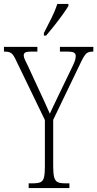

<svg xmlns="http://www.w3.org/2000/svg" viewBox="-27 -951 492 971"><path d="M118 0V-24H142Q166 -24 178.5 -30Q191 -36 195.5 -54Q200 -72 200 -109V-344L55 -644Q41 -675 29.5 -682.5Q18 -690 -3 -690H-7V-714H162V-690H133Q107 -690 100 -685Q93 -680 93 -671Q93 -662 99 -649Q105 -636 114 -618L169 -499Q184 -467 198 -436.5Q212 -406 225 -376Q233 -392 243.5 -415.5Q254 -439 270 -471L341 -618Q351 -639 353.5 -649.5Q356 -660 356 -668Q356 -679 347.5 -684.5Q339 -690 313 -690H276V-714H445V-690H442Q422 -690 411 -681.5Q400 -673 384 -640L242 -345V-110Q242 -73 247 -54.5Q252 -36 264.5 -30Q277 -24 300 -24H324V0ZM195 -784Q217 -827 234.5 -862Q252 -897 263 -931H319V-921Q309 -904 290 -877.5Q271 -851 248.5 -822.5Q226 -794 206 -771H195Z"/></svg>

Font: Noto Serif Ethiopic ExtraCondensed ExtraLight
Style: Regular
Weight: 200
Width: 2
Designer: Monotype Design Team
Foundry: Monotype Imaging Inc.
Version: Version 2.102; ttfautohint (v1.8.4.7-5d5b)